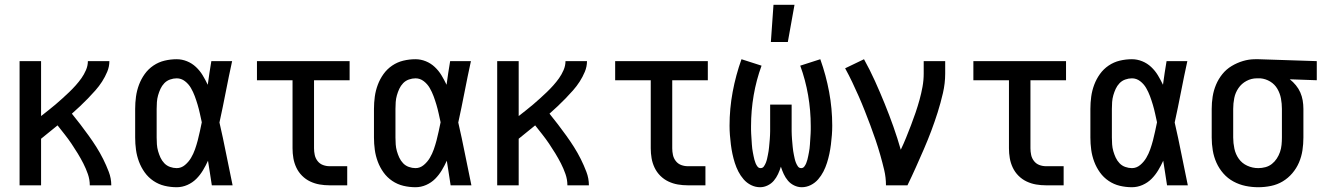

<svg xmlns="http://www.w3.org/2000/svg" viewBox="-20 -776 5540 804"><path d="M62 0V-520H152V-290Q167 -302 182.5 -314Q198 -326 212.5 -338.5Q227 -351 241.5 -364Q256 -377 270 -390.5Q284 -404 297 -418.5Q310 -433 321 -448.5Q332 -464 340 -482.5Q348 -501 348 -520H438Q438 -497 429 -475.5Q420 -454 407.5 -434.5Q395 -415 379.5 -397.5Q364 -380 348 -363.5Q332 -347 315 -331Q298 -315 281 -300Q299 -278 316.5 -255Q334 -232 351 -208.5Q368 -185 383.5 -160.5Q399 -136 412 -110Q425 -84 435.5 -56.5Q446 -29 446 0H356Q356 -24 348 -47Q340 -70 329 -91.5Q318 -113 305.5 -133.5Q293 -154 279.5 -174Q266 -194 251 -213Q236 -232 221 -251Q204 -237 186.5 -223Q169 -209 152 -195V0Z M720 8Q694 8 669 2Q644 -4 622.5 -18.5Q601 -33 586 -54Q571 -75 562 -99Q553 -123 549.5 -148.5Q546 -174 546 -200V-320Q546 -346 549.5 -371.5Q553 -397 562 -421Q571 -445 586 -466Q601 -487 622.5 -501.5Q644 -516 669 -522Q694 -528 720 -528Q742 -528 763 -519.5Q784 -511 800.5 -495.5Q817 -480 828.5 -461Q840 -442 850 -421Q853 -446 857 -470.5Q861 -495 865 -520H952Q938 -456 925.5 -391.5Q913 -327 899 -263Q914 -198 927 -132Q940 -66 954 0H867Q863 -26 859 -52Q855 -78 851 -103Q842 -83 830 -63Q818 -43 802 -27Q786 -11 764.5 -1.5Q743 8 720 8ZM720 -72Q739 -72 754.5 -85Q770 -98 780 -115Q790 -132 796.5 -150.5Q803 -169 808 -188Q813 -207 817 -226Q821 -245 825 -264Q821 -282 817 -300.5Q813 -319 807.5 -337.5Q802 -356 795.5 -373.5Q789 -391 779.5 -407.5Q770 -424 754.5 -436Q739 -448 720 -448Q706 -448 692 -443Q678 -438 668 -427.5Q658 -417 652 -404Q646 -391 642 -377Q638 -363 637 -348.5Q636 -334 636 -320V-200Q636 -186 637 -171.5Q638 -157 642 -143Q646 -129 652 -116Q658 -103 668 -92.5Q678 -82 692 -77Q706 -72 720 -72Z M1360 0Q1339 0 1318.5 -3.5Q1298 -7 1279 -16Q1260 -25 1245 -40Q1230 -55 1221 -74Q1212 -93 1208.5 -113.5Q1205 -134 1205 -155V-440H1056V-520H1444V-440H1295V-155Q1295 -141 1298 -127Q1301 -113 1310 -101.5Q1319 -90 1332.5 -85Q1346 -80 1360 -80H1434V0Z M1720 8Q1694 8 1669 2Q1644 -4 1622.5 -18.5Q1601 -33 1586 -54Q1571 -75 1562 -99Q1553 -123 1549.5 -148.5Q1546 -174 1546 -200V-320Q1546 -346 1549.5 -371.5Q1553 -397 1562 -421Q1571 -445 1586 -466Q1601 -487 1622.5 -501.5Q1644 -516 1669 -522Q1694 -528 1720 -528Q1742 -528 1763 -519.5Q1784 -511 1800.5 -495.5Q1817 -480 1828.5 -461Q1840 -442 1850 -421Q1853 -446 1857 -470.5Q1861 -495 1865 -520H1952Q1938 -456 1925.5 -391.5Q1913 -327 1899 -263Q1914 -198 1927 -132Q1940 -66 1954 0H1867Q1863 -26 1859 -52Q1855 -78 1851 -103Q1842 -83 1830 -63Q1818 -43 1802 -27Q1786 -11 1764.5 -1.5Q1743 8 1720 8ZM1720 -72Q1739 -72 1754.5 -85Q1770 -98 1780 -115Q1790 -132 1796.5 -150.5Q1803 -169 1808 -188Q1813 -207 1817 -226Q1821 -245 1825 -264Q1821 -282 1817 -300.5Q1813 -319 1807.5 -337.5Q1802 -356 1795.5 -373.5Q1789 -391 1779.5 -407.5Q1770 -424 1754.5 -436Q1739 -448 1720 -448Q1706 -448 1692 -443Q1678 -438 1668 -427.5Q1658 -417 1652 -404Q1646 -391 1642 -377Q1638 -363 1637 -348.5Q1636 -334 1636 -320V-200Q1636 -186 1637 -171.5Q1638 -157 1642 -143Q1646 -129 1652 -116Q1658 -103 1668 -92.5Q1678 -82 1692 -77Q1706 -72 1720 -72Z M2062 0V-520H2152V-290Q2167 -302 2182.5 -314Q2198 -326 2212.5 -338.5Q2227 -351 2241.5 -364Q2256 -377 2270 -390.5Q2284 -404 2297 -418.5Q2310 -433 2321 -448.5Q2332 -464 2340 -482.5Q2348 -501 2348 -520H2438Q2438 -497 2429 -475.5Q2420 -454 2407.5 -434.5Q2395 -415 2379.5 -397.5Q2364 -380 2348 -363.5Q2332 -347 2315 -331Q2298 -315 2281 -300Q2299 -278 2316.5 -255Q2334 -232 2351 -208.5Q2368 -185 2383.5 -160.5Q2399 -136 2412 -110Q2425 -84 2435.5 -56.5Q2446 -29 2446 0H2356Q2356 -24 2348 -47Q2340 -70 2329 -91.5Q2318 -113 2305.5 -133.5Q2293 -154 2279.5 -174Q2266 -194 2251 -213Q2236 -232 2221 -251Q2204 -237 2186.5 -223Q2169 -209 2152 -195V0Z M2860 0Q2839 0 2818.5 -3.5Q2798 -7 2779 -16Q2760 -25 2745 -40Q2730 -55 2721 -74Q2712 -93 2708.5 -113.5Q2705 -134 2705 -155V-440H2556V-520H2944V-440H2795V-155Q2795 -141 2798 -127Q2801 -113 2810 -101.5Q2819 -90 2832.5 -85Q2846 -80 2860 -80H2934V0Z M3163 8Q3143 8 3125 -1Q3107 -10 3094 -25Q3081 -40 3072 -57.5Q3063 -75 3057 -94Q3051 -113 3047 -132Q3043 -151 3040.5 -171Q3038 -191 3036.5 -210.5Q3035 -230 3035 -250Q3035 -321 3048 -391Q3061 -461 3085 -528L3169 -501Q3147 -441 3136 -377Q3125 -313 3125 -248Q3125 -240 3125 -232.5Q3125 -225 3125.5 -217Q3126 -209 3126.5 -201Q3127 -193 3127.5 -185.5Q3128 -178 3128.5 -170Q3129 -162 3130 -154Q3131 -146 3132.5 -138.5Q3134 -131 3135.5 -123Q3137 -115 3139 -107.5Q3141 -100 3144 -92.5Q3147 -85 3152 -78.5Q3157 -72 3165 -72Q3174 -72 3179 -79.5Q3184 -87 3187 -94.5Q3190 -102 3192 -110.5Q3194 -119 3195.5 -127Q3197 -135 3198.5 -143.5Q3200 -152 3200.5 -160Q3201 -168 3202 -176.5Q3203 -185 3203.5 -193.5Q3204 -202 3204.5 -210Q3205 -218 3205 -226.5Q3205 -235 3205 -243.5Q3205 -252 3205 -260V-338H3295V-260Q3295 -252 3295 -243.5Q3295 -235 3295 -226.5Q3295 -218 3295.5 -210Q3296 -202 3296.5 -193.5Q3297 -185 3298 -176.5Q3299 -168 3299.5 -160Q3300 -152 3301.5 -143.5Q3303 -135 3304.5 -127Q3306 -119 3308 -110.5Q3310 -102 3313 -94.5Q3316 -87 3321 -79.5Q3326 -72 3335 -72Q3343 -72 3348 -78.5Q3353 -85 3356 -92.5Q3359 -100 3361 -107.5Q3363 -115 3364.5 -123Q3366 -131 3367.5 -138.5Q3369 -146 3370 -154Q3371 -162 3371.5 -170Q3372 -178 3372.5 -185.5Q3373 -193 3373.5 -201Q3374 -209 3374.5 -217Q3375 -225 3375 -232.5Q3375 -240 3375 -248Q3375 -313 3364 -377Q3353 -441 3331 -501L3415 -528Q3439 -461 3452 -391Q3465 -321 3465 -250Q3465 -230 3463.5 -210.5Q3462 -191 3459.5 -171Q3457 -151 3453 -132Q3449 -113 3443 -94Q3437 -75 3428 -57.5Q3419 -40 3406 -25Q3393 -10 3375 -1Q3357 8 3337 8Q3321 8 3305.5 0.5Q3290 -7 3279.5 -19.5Q3269 -32 3262 -47Q3255 -62 3250 -78Q3245 -62 3238 -47Q3231 -32 3220.5 -19.5Q3210 -7 3194.5 0.5Q3179 8 3163 8ZM3208 -600 3219 -756H3307L3279 -600Z M3690 0Q3690 -33 3682.5 -64.5Q3675 -96 3666 -127.5Q3657 -159 3646.5 -190Q3636 -221 3624.5 -251.5Q3613 -282 3601 -312.5Q3589 -343 3576 -372.5Q3563 -402 3549 -431.5Q3535 -461 3519 -490L3598 -528Q3623 -483 3644 -436.5Q3665 -390 3684.5 -342Q3704 -294 3721 -246Q3738 -198 3752 -149Q3764 -174 3774.5 -200Q3785 -226 3795 -252Q3805 -278 3814 -304.5Q3823 -331 3830.5 -358Q3838 -385 3843 -412.5Q3848 -440 3848 -468V-520H3938V-468Q3938 -427 3928.5 -386Q3919 -345 3906.5 -305.5Q3894 -266 3879.5 -227.5Q3865 -189 3848.5 -151Q3832 -113 3815 -75Q3798 -37 3780 0Z M4360 0Q4339 0 4318.5 -3.5Q4298 -7 4279 -16Q4260 -25 4245 -40Q4230 -55 4221 -74Q4212 -93 4208.5 -113.5Q4205 -134 4205 -155V-440H4056V-520H4444V-440H4295V-155Q4295 -141 4298 -127Q4301 -113 4310 -101.5Q4319 -90 4332.5 -85Q4346 -80 4360 -80H4434V0Z M4720 8Q4694 8 4669 2Q4644 -4 4622.5 -18.5Q4601 -33 4586 -54Q4571 -75 4562 -99Q4553 -123 4549.5 -148.5Q4546 -174 4546 -200V-320Q4546 -346 4549.5 -371.5Q4553 -397 4562 -421Q4571 -445 4586 -466Q4601 -487 4622.5 -501.5Q4644 -516 4669 -522Q4694 -528 4720 -528Q4742 -528 4763 -519.5Q4784 -511 4800.5 -495.5Q4817 -480 4828.5 -461Q4840 -442 4850 -421Q4853 -446 4857 -470.5Q4861 -495 4865 -520H4952Q4938 -456 4925.5 -391.5Q4913 -327 4899 -263Q4914 -198 4927 -132Q4940 -66 4954 0H4867Q4863 -26 4859 -52Q4855 -78 4851 -103Q4842 -83 4830 -63Q4818 -43 4802 -27Q4786 -11 4764.5 -1.5Q4743 8 4720 8ZM4720 -72Q4739 -72 4754.5 -85Q4770 -98 4780 -115Q4790 -132 4796.5 -150.5Q4803 -169 4808 -188Q4813 -207 4817 -226Q4821 -245 4825 -264Q4821 -282 4817 -300.5Q4813 -319 4807.5 -337.5Q4802 -356 4795.5 -373.5Q4789 -391 4779.5 -407.5Q4770 -424 4754.5 -436Q4739 -448 4720 -448Q4706 -448 4692 -443Q4678 -438 4668 -427.5Q4658 -417 4652 -404Q4646 -391 4642 -377Q4638 -363 4637 -348.5Q4636 -334 4636 -320V-200Q4636 -186 4637 -171.5Q4638 -157 4642 -143Q4646 -129 4652 -116Q4658 -103 4668 -92.5Q4678 -82 4692 -77Q4706 -72 4720 -72Z M5249 8Q5222 8 5195.5 2.5Q5169 -3 5145 -16Q5121 -29 5103 -49.5Q5085 -70 5074 -94.5Q5063 -119 5058.5 -146Q5054 -173 5054 -200V-320Q5054 -346 5058 -371.5Q5062 -397 5072 -421Q5082 -445 5098.5 -465.5Q5115 -486 5137.5 -499.5Q5160 -513 5185 -520.5Q5210 -528 5236 -528H5250L5494 -520V-440L5381 -444Q5395 -433 5406.5 -419Q5418 -405 5425 -389Q5432 -373 5435 -355.5Q5438 -338 5438 -320V-200Q5438 -173 5434 -146.5Q5430 -120 5419.5 -95.5Q5409 -71 5391.5 -50.5Q5374 -30 5351.5 -16.5Q5329 -3 5302.5 2.5Q5276 8 5249 8ZM5249 -72Q5264 -72 5279 -76Q5294 -80 5306 -89.5Q5318 -99 5326.5 -112Q5335 -125 5340 -139.5Q5345 -154 5346.5 -169.5Q5348 -185 5348 -200V-320Q5348 -342 5344 -363.5Q5340 -385 5329 -404Q5318 -423 5299 -434.5Q5280 -446 5258 -448H5243Q5220 -448 5199.5 -437Q5179 -426 5166 -407Q5153 -388 5148.5 -365.5Q5144 -343 5144 -320V-200Q5144 -177 5149 -153.5Q5154 -130 5167.5 -111Q5181 -92 5203 -82Q5225 -72 5249 -72Z"/></svg>

Font: Iosevka Curly Medium
Style: Regular
Weight: 500
Monospace: yes
Designer: Belleve Invis
Foundry: Belleve Invis
Version: Version 22.1.2; ttfautohint (v1.8.4)